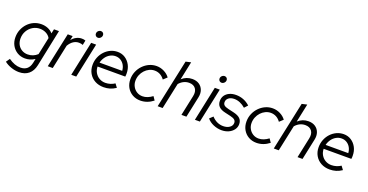

<svg xmlns="http://www.w3.org/2000/svg" viewBox="-35 -1560 5011 2612"><g transform="rotate(20 2470.5 -253.5)"><path d="M245 210Q190 210 132.5 190.5Q75 171 32 137L70 82Q114 113 156.5 129Q199 145 242 145Q359 145 385 26L398 -36Q334 7 259 7Q196 7 146 -23Q96 -53 67.5 -104.5Q39 -156 39 -222Q39 -281 60.5 -333Q82 -385 119.5 -424.5Q157 -464 207 -486Q257 -508 314 -508Q364 -508 408 -490Q452 -472 482 -437L496 -501H568L457 33Q439 119 384.5 164.5Q330 210 245 210ZM275 -57Q354 -57 414 -112L467 -363Q447 -400 406 -421.5Q365 -443 316 -443Q259 -443 212 -414Q165 -385 137.5 -336.5Q110 -288 110 -228Q110 -178 131 -139.5Q152 -101 189.5 -79Q227 -57 275 -57Z M588 0 695 -501H766L753 -438Q781 -473 818 -492.5Q855 -512 897 -512Q928 -512 950 -503L936 -435Q926 -440 910 -443Q894 -446 879 -446Q792 -446 734 -350L660 0Z M928 0 1034 -501H1106L1000 0ZM1095 -597Q1076 -597 1063.5 -610Q1051 -623 1051 -642Q1051 -657 1058.5 -669.5Q1066 -682 1079 -689.5Q1092 -697 1106 -697Q1125 -697 1137.5 -684.5Q1150 -672 1150 -653Q1150 -638 1142.5 -625.5Q1135 -613 1122.5 -605Q1110 -597 1095 -597Z M1396 9Q1326 9 1271 -21Q1216 -51 1185 -104.5Q1154 -158 1154 -226Q1154 -284 1174.5 -335.5Q1195 -387 1231.5 -426Q1268 -465 1315.5 -487Q1363 -509 1417 -509Q1478 -509 1526 -478Q1574 -447 1602 -394Q1630 -341 1630 -273Q1630 -263 1629.5 -251.5Q1629 -240 1627 -228H1226Q1227 -178 1250 -139Q1273 -100 1312 -77.5Q1351 -55 1399 -55Q1436 -55 1471 -66Q1506 -77 1534 -96L1572 -45Q1531 -17 1488 -4Q1445 9 1396 9ZM1233 -287H1561Q1558 -333 1538 -368Q1518 -403 1485 -423.5Q1452 -444 1410 -444Q1368 -444 1331.5 -423.5Q1295 -403 1269.5 -367.5Q1244 -332 1233 -287Z M1928 9Q1864 9 1813 -20.5Q1762 -50 1733 -101.5Q1704 -153 1704 -219Q1704 -278 1726 -330.5Q1748 -383 1786.5 -423Q1825 -463 1875 -486Q1925 -509 1982 -509Q2038 -509 2090 -483Q2142 -457 2173 -414L2120 -365Q2093 -403 2056.5 -422.5Q2020 -442 1977 -442Q1937 -442 1900.5 -424.5Q1864 -407 1836 -376.5Q1808 -346 1792 -306.5Q1776 -267 1776 -222Q1776 -176 1797.5 -138Q1819 -100 1855.5 -78Q1892 -56 1937 -56Q1973 -56 2008.5 -70Q2044 -84 2079 -110L2114 -58Q2028 9 1928 9Z M2179 0 2328 -700 2403 -717 2347 -451Q2412 -510 2498 -510Q2557 -510 2597.5 -483Q2638 -456 2655 -409Q2672 -362 2659 -302L2595 0H2523L2585 -293Q2600 -362 2569.5 -404Q2539 -446 2474 -446Q2433 -446 2396.5 -428Q2360 -410 2331 -376L2251 0Z M2718 0 2824 -501H2896L2790 0ZM2885 -597Q2866 -597 2853.5 -610Q2841 -623 2841 -642Q2841 -657 2848.5 -669.5Q2856 -682 2869 -689.5Q2882 -697 2896 -697Q2915 -697 2927.5 -684.5Q2940 -672 2940 -653Q2940 -638 2932.5 -625.5Q2925 -613 2912.5 -605Q2900 -597 2885 -597Z M3105 10Q3044 10 2986 -15Q2928 -40 2893 -83L2941 -128Q2975 -90 3017.5 -70Q3060 -50 3107 -50Q3163 -50 3199.5 -76Q3236 -102 3236 -142Q3236 -170 3217 -186.5Q3198 -203 3155 -213L3073 -232Q3009 -246 2979 -277Q2949 -308 2949 -358Q2949 -404 2972 -437.5Q2995 -471 3036 -490Q3077 -509 3132 -509Q3188 -509 3238.5 -489.5Q3289 -470 3333 -430L3289 -382Q3252 -415 3210.5 -432.5Q3169 -450 3128 -450Q3077 -450 3046 -426Q3015 -402 3015 -364Q3015 -336 3033.5 -320Q3052 -304 3095 -294L3177 -275Q3243 -260 3274 -229.5Q3305 -199 3305 -149Q3305 -104 3278.5 -68Q3252 -32 3207 -11Q3162 10 3105 10Z M3609 9Q3545 9 3494 -20.5Q3443 -50 3414 -101.5Q3385 -153 3385 -219Q3385 -278 3407 -330.5Q3429 -383 3467.5 -423Q3506 -463 3556 -486Q3606 -509 3663 -509Q3719 -509 3771 -483Q3823 -457 3854 -414L3801 -365Q3774 -403 3737.5 -422.5Q3701 -442 3658 -442Q3618 -442 3581.5 -424.5Q3545 -407 3517 -376.5Q3489 -346 3473 -306.5Q3457 -267 3457 -222Q3457 -176 3478.5 -138Q3500 -100 3536.5 -78Q3573 -56 3618 -56Q3654 -56 3689.5 -70Q3725 -84 3760 -110L3795 -58Q3709 9 3609 9Z M3860 0 4009 -700 4084 -717 4028 -451Q4093 -510 4179 -510Q4238 -510 4278.5 -483Q4319 -456 4336 -409Q4353 -362 4340 -302L4276 0H4204L4266 -293Q4281 -362 4250.5 -404Q4220 -446 4155 -446Q4114 -446 4077.5 -428Q4041 -410 4012 -376L3932 0Z M4669 9Q4599 9 4544 -21Q4489 -51 4458 -104.5Q4427 -158 4427 -226Q4427 -284 4447.5 -335.5Q4468 -387 4504.5 -426Q4541 -465 4588.5 -487Q4636 -509 4690 -509Q4751 -509 4799 -478Q4847 -447 4875 -394Q4903 -341 4903 -273Q4903 -263 4902.5 -251.5Q4902 -240 4900 -228H4499Q4500 -178 4523 -139Q4546 -100 4585 -77.5Q4624 -55 4672 -55Q4709 -55 4744 -66Q4779 -77 4807 -96L4845 -45Q4804 -17 4761 -4Q4718 9 4669 9ZM4506 -287H4834Q4831 -333 4811 -368Q4791 -403 4758 -423.5Q4725 -444 4683 -444Q4641 -444 4604.5 -423.5Q4568 -403 4542.5 -367.5Q4517 -332 4506 -287Z"/></g></svg>

Font: Red Hat Display
Style: Italic
Weight: 300
Italic angle: -12°
Designer: Pentagram, MCKL
Foundry: Pentagram, MCKL
Version: Version 1.023